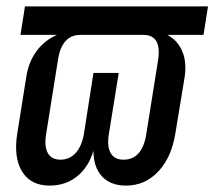

<svg xmlns="http://www.w3.org/2000/svg" viewBox="-20 -570 670 600"><path d="M135 10Q76 10 49 -34Q22 -78 34 -153L62 -329Q69 -376 94 -410Q119 -444 158 -461H44L58 -550H630L616 -461H503Q535 -444 549.5 -410Q564 -376 557 -329L528 -153Q516 -78 474.5 -34Q433 10 374 10Q325 10 298.5 -19Q272 -48 272 -99Q257 -48 221 -19Q185 10 135 10ZM169 -71Q197 -71 216 -91.5Q235 -112 242 -150L272 -342H351L320 -150Q314 -112 326 -91.5Q338 -71 366 -71Q424 -71 437 -150L474 -382Q486 -461 428 -461H231Q173 -461 161 -382L124 -150Q118 -112 129.5 -91.5Q141 -71 169 -71Z"/></svg>

Font: JetBrains Mono NL Medium
Style: Italic
Weight: 500
Italic angle: -9°
Monospace: yes
Designer: Philipp Nurullin, Konstantin Bulenkov
Foundry: JetBrains
Version: Version 2.305; ttfautohint (v1.8.4.7-5d5b)